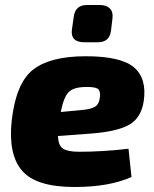

<svg xmlns="http://www.w3.org/2000/svg" viewBox="-20 -736 616 768"><path d="M372 -567H317Q260 -567 268 -620L275 -669Q281 -716 328 -716H380Q405 -716 419 -702.5Q433 -689 430 -664L424 -613Q418 -567 372 -567ZM494 -141 506 -28Q417 12 278 12Q124 12 68 -53.5Q12 -119 27 -255Q44 -404 112.5 -457.5Q181 -511 323 -511Q464 -511 516 -466.5Q568 -422 555 -332Q545 -265 497.5 -237.5Q450 -210 347 -202L212 -192Q213 -154 232 -141.5Q251 -129 296 -129Q391 -129 494 -141ZM223 -288 307 -296Q344 -299 360.5 -309.5Q377 -320 380 -350Q382 -374 370 -381.5Q358 -389 320 -388Q274 -387 254.5 -367.5Q235 -348 223 -288Z"/></svg>

Font: Ezarion Extra Bold
Style: Italic
Weight: 800
Italic angle: -8°
Designer: Natanael Gama
Version: Version 1.001;PS 001.001;hotconv 1.0.70;makeotf.lib2.5.58329